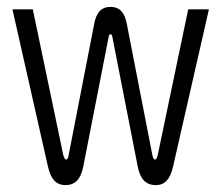

<svg xmlns="http://www.w3.org/2000/svg" viewBox="-20 -527 640 556"><path d="M221 -44 295 -422C297 -430 303 -430 305 -422L379 -44C386 -9 402 9 431 9C459 9 473 -10 481 -44L585 -500H525L437 -79C434 -69 433 -65 429 -65C425 -65 423 -69 421 -79L347 -459C341 -488 329 -507 300 -507C272 -507 259 -489 253 -459L179 -79C177 -69 175 -65 172 -65C168 -65 166 -69 163 -79L75 -500H16L119 -44C127 -10 141 9 170 9C197 9 214 -8 221 -44Z"/></svg>

Font: LT Wave Mono Light
Style: Regular
Weight: 300
Designer: Daniel Lyons
Version: Version 2.5 (Glyphs App)